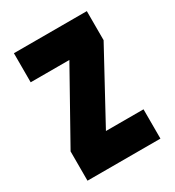

<svg xmlns="http://www.w3.org/2000/svg" viewBox="-141 -641 660 726"><g transform="rotate(-30 188.5 -278.5)"><path d="M29.3 0V-127.9L198.2 -429.7H29.3V-556.6H347.7V-429.7L183.6 -127.9H347.7V0Z"/></g></svg>

Font: Post No Bills Jaffna ExtraBold
Style: Regular
Weight: 800
Designer: Kosala Senevirathne, Siva Puranthara, Lasantha Premarathna, Tharique Azeez
Foundry: Mooniak
Version: Version 1.220 ; ttfautohint (v1.6)